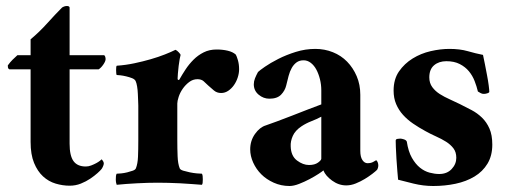

<svg xmlns="http://www.w3.org/2000/svg" viewBox="-20 -612 1697 640"><path d="M326 -428Q329 -428 330.5 -423.5Q332 -419 332 -415Q332 -408 324.5 -397Q317 -386 309 -381H212V-133Q212 -93 225 -75Q238 -57 266 -57Q275 -57 284 -60.5Q293 -64 300.5 -68Q308 -72 313 -76Q318 -80 319 -81Q321 -79 323.5 -75Q326 -71 326 -67Q326 -63 323 -56.5Q320 -50 318 -48Q315 -44 305 -35Q295 -26 281 -16.5Q267 -7 249.5 0Q232 7 212 7Q189 7 165.5 0Q142 -7 123.5 -24Q105 -41 93.5 -69Q82 -97 82 -139V-381H11Q7 -383 6.5 -387Q6 -391 6 -394Q14 -405 21.5 -412.5Q29 -420 38 -428H82V-481Q111 -505 137.5 -534.5Q164 -564 187 -587Q195 -592 203 -592Q211 -592 212 -587V-428Z M702 -447Q722 -447 739 -443Q756 -439 766 -430Q769 -425 773 -411.5Q777 -398 777 -381Q777 -368 772.5 -354Q768 -340 760 -328.5Q752 -317 741 -309.5Q730 -302 717 -302Q703 -302 693 -310.5Q683 -319 674 -327Q666 -335 658.5 -341.5Q651 -348 638 -348Q623 -348 610.5 -338.5Q598 -329 589 -316Q580 -303 575.5 -289Q571 -275 571 -267V-145Q571 -117 572 -91.5Q573 -66 579 -51Q581 -46 591 -43Q601 -40 613 -37.5Q625 -35 636.5 -34Q648 -33 653 -33Q655 -30 655.5 -25Q656 -20 656 -14Q656 -8 655.5 -3Q655 2 653 4Q638 3 619.5 1.5Q601 0 581 -1Q561 -2 541.5 -2.5Q522 -3 506 -3Q474 -3 436 -1Q398 1 369 4Q368 2 367 -3Q366 -8 366 -14Q366 -20 366.5 -25Q367 -30 369 -33Q374 -33 384 -34Q394 -35 404 -37.5Q414 -40 422.5 -43Q431 -46 433 -51Q439 -66 440 -89.5Q441 -113 441 -145V-260Q441 -264 440.5 -275Q440 -286 439.5 -299Q439 -312 437 -324Q435 -336 432 -342Q429 -348 420 -351.5Q411 -355 400.5 -357.5Q390 -360 381 -361Q372 -362 369 -362Q368 -363 367.5 -368Q367 -373 367 -378.5Q367 -384 367.5 -388.5Q368 -393 370 -393Q399 -395 427.5 -401Q456 -407 482 -414.5Q508 -422 529.5 -430.5Q551 -439 565 -446Q570 -444 576 -437.5Q582 -431 582 -429Q581 -426 579 -415.5Q577 -405 575.5 -392Q574 -379 573 -367Q572 -355 572 -350Q572 -346 574.5 -345.5Q577 -345 578 -347Q587 -363 598.5 -380.5Q610 -398 625 -413Q640 -428 659 -437.5Q678 -447 702 -447Z M1010 -62Q1029 -62 1040 -70Q1051 -78 1051 -83V-223Q1036 -215 1018 -208Q1000 -201 985 -191Q964 -177 956 -159Q948 -141 949 -124Q950 -92 970 -77Q990 -62 1010 -62ZM945 8Q917 8 892.5 -3Q868 -14 851 -31Q834 -48 824 -70Q814 -92 814 -114Q814 -143 830 -165.5Q846 -188 866 -194Q880 -199 903.5 -207.5Q927 -216 953.5 -226.5Q980 -237 1006 -247Q1032 -257 1051 -264V-311Q1051 -330 1046.5 -348Q1042 -366 1034.5 -380Q1027 -394 1016 -402.5Q1005 -411 992 -411Q978 -411 968.5 -404Q959 -397 952.5 -385.5Q946 -374 942 -359Q938 -344 934 -327Q930 -310 917 -296.5Q904 -283 878 -283Q858 -283 842 -296.5Q826 -310 826 -331Q826 -341 830 -351Q834 -361 840 -372Q845 -377 863 -389.5Q881 -402 907.5 -415.5Q934 -429 966 -439Q998 -449 1031 -449Q1062 -449 1089.5 -438Q1117 -427 1137 -406.5Q1157 -386 1169 -358Q1181 -330 1181 -296V-109Q1181 -89 1188 -78.5Q1195 -68 1205 -68Q1216 -68 1223.5 -72Q1231 -76 1234 -78Q1237 -76 1239 -71Q1241 -66 1241 -61Q1241 -53 1237 -46Q1232 -41 1221 -32.5Q1210 -24 1196 -15.5Q1182 -7 1166 -0.5Q1150 6 1134 6Q1109 6 1087 -10Q1065 -26 1058 -44Q1055 -41 1042 -32.5Q1029 -24 1012 -15Q995 -6 977 1Q959 8 945 8Z M1478 -449Q1513 -449 1539 -441.5Q1565 -434 1590 -429Q1593 -416 1596.5 -397.5Q1600 -379 1603.5 -361Q1607 -343 1609 -327.5Q1611 -312 1611 -306Q1611 -303 1604.5 -301Q1598 -299 1593 -299Q1587 -299 1582.5 -301.5Q1578 -304 1573 -307Q1569 -324 1562 -342Q1555 -360 1543 -374.5Q1531 -389 1512.5 -398.5Q1494 -408 1468 -408Q1443 -408 1427 -394.5Q1411 -381 1411 -354Q1411 -335 1421 -321.5Q1431 -308 1446 -298.5Q1461 -289 1479 -281Q1497 -273 1513 -265Q1533 -255 1552 -245Q1571 -235 1586.5 -220Q1602 -205 1611.5 -183.5Q1621 -162 1621 -130Q1621 -93 1605 -66.5Q1589 -40 1561.5 -23.5Q1534 -7 1498.5 0.5Q1463 8 1424 8Q1391 8 1358.5 0Q1326 -8 1307 -13Q1306 -22 1304.5 -41.5Q1303 -61 1301.5 -82.5Q1300 -104 1299.5 -121.5Q1299 -139 1299 -143Q1299 -148 1304.5 -149Q1310 -150 1314 -150Q1319 -150 1326.5 -147.5Q1334 -145 1336 -140Q1341 -107 1353 -86Q1365 -65 1380 -53Q1395 -41 1412 -36.5Q1429 -32 1444 -32Q1470 -32 1485.5 -48.5Q1501 -65 1501 -86Q1501 -105 1491.5 -117.5Q1482 -130 1467 -139.5Q1452 -149 1434 -157Q1416 -165 1398 -175Q1376 -187 1357 -200Q1338 -213 1323.5 -229Q1309 -245 1300.5 -265Q1292 -285 1292 -310Q1292 -348 1310 -374Q1328 -400 1355.5 -417Q1383 -434 1415.5 -441.5Q1448 -449 1478 -449Z"/></svg>

Font: Vermiglione
Style: Bold
Weight: 700
Version: Version 1.000